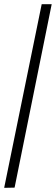

<svg xmlns="http://www.w3.org/2000/svg" viewBox="-20 -780 268 921"><path d="M0 121 50 120 228 -760H180Z"/></svg>

Font: Noto Serif Myanmar ExtCond
Style: Regular
Weight: 400
Width: 2
Designer: Ben Mitchell and the Monotype Design Team
Foundry: Monotype Imaging Inc.
Version: Version 2.106